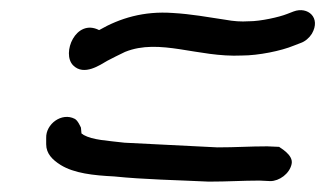

<svg xmlns="http://www.w3.org/2000/svg" viewBox="-20 -482 627 370"><path d="M383 -132C420 -132 447 -134 480 -134L501 -133C518 -133 538 -147 542 -166C546 -184 518 -198 518 -199L495 -200C460 -200 436 -198 399 -198C340 -201 279 -204 220 -207C187 -211 159 -212 141 -222L140 -223C138 -224 138 -224 137 -225L136 -236C135 -238 130 -250 124 -253C99 -266 68 -243 69 -216V-204C69 -186 81 -174 97 -164C123 -148 160 -144 200 -142C258 -136 321 -135 382 -132ZM187 -365C196 -370 209 -376 221 -382C288 -409 361 -371 446 -375C478 -375 522 -384 546 -394L559 -399C568 -402 576 -409 581 -417C599 -448 573 -470 546 -460L533 -455C518 -449 482 -441 460 -441H459C445 -440 430 -441 414 -444C381 -449 348 -455 313 -457C257 -461 211 -447 171 -424C126 -447 98 -379 121 -356C142 -335 173 -357 187 -365Z"/></svg>

Font: Stray Cat
Style: ExBdObl
Weight: 800
Version: Version 1.0